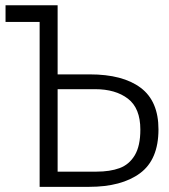

<svg xmlns="http://www.w3.org/2000/svg" viewBox="-20 -725 655 745"><path d="M203.6 -704.6V-436.4H328.2Q456.4 -436.4 525.6 -384.6Q594.9 -332.8 594.9 -223.1Q594.9 -105.6 523.3 -52.8Q451.8 0 325.6 0H133.8V-640H1.5V-704.6ZM203.6 -379V-59H354.4Q406.7 -59 443.8 -72.6Q481 -86.2 502.8 -122.3Q524.6 -158.5 524.6 -222.1Q524.6 -305.1 476.4 -342.1Q428.2 -379 348.7 -379Z"/></svg>

Font: Fira Code Fixed Light
Style: Regular
Weight: 300
Monospace: yes
Designer: Carrois Corporate, Edenspiekermann AG, Nikita Prokopov
Foundry: Carrois Corporate, Edenspiekermann AG, Nikita Prokopov
Version: Version 5.002